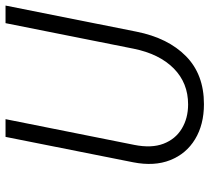

<svg xmlns="http://www.w3.org/2000/svg" viewBox="-52 -708 768 704"><g transform="rotate(-90 332.0 -356.0)"><path d="M302.2 7.8Q227.1 7.8 173.6 -24.7Q120.1 -57.1 96.9 -115.7Q73.7 -174.3 88.9 -251.5L182.1 -719.7H247.1L152.8 -248Q140.1 -184.6 157 -140.6Q173.8 -96.7 212.2 -73.5Q250.5 -50.3 301.3 -50.3Q379.9 -50.3 433.1 -103Q486.3 -155.8 505.4 -250L599.1 -719.7H663.6L567.9 -239.7Q544.9 -124 478 -58.1Q411.1 7.8 302.2 7.8Z"/></g></svg>

Font: Reddit Sans Light
Style: Italic
Weight: 300
Italic angle: -11.25°
Designer: Stephen Hutchings
Version: Version 1.013